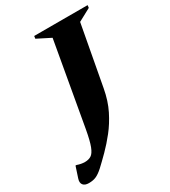

<svg xmlns="http://www.w3.org/2000/svg" viewBox="-285 -760 915 1033"><g transform="rotate(-30 172.5 -243.5)"><path d="M-43 173Q-68 173 -78.5 159.5Q-89 146 -81 122L-59 55H-53Q-28 64 -5 64Q18 64 34 54Q50 44 62.5 12Q75 -20 87 -87L178 -602L95 -644L97 -660H429L427 -644L349 -602L280 -229Q267 -158 239.5 -103Q212 -48 177.5 -4.5Q143 39 109 73Q70 112 46.5 133.5Q23 155 3.5 164Q-16 173 -43 173Z"/></g></svg>

Font: Spectral SC ExtraBold
Style: Italic
Weight: 800
Italic angle: -10°
Designer: Jean-Baptiste Levee
Foundry: Production Type
Version: Version 2.001